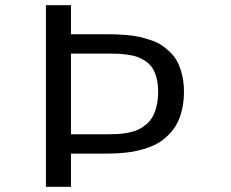

<svg xmlns="http://www.w3.org/2000/svg" viewBox="-20 -720 890 740"><path d="M389.5 -588Q412 -588 428.5 -587.5Q445 -587 470.5 -584.8Q496 -582.5 515.2 -578.2Q534.5 -574 558.5 -566.2Q582.5 -558.5 600 -547.5Q617.5 -536.5 635.2 -519.5Q653 -502.5 664 -481.2Q675 -460 682 -430.8Q689 -401.5 689 -367Q689 -330.5 682 -299.5Q675 -268.5 663.2 -245.8Q651.5 -223 634 -204.8Q616.5 -186.5 598.2 -174.2Q580 -162 556.5 -153.2Q533 -144.5 513 -139.8Q493 -135 468.5 -132.2Q444 -129.5 427 -128.8Q410 -128 389.5 -128H253.5V0H157V-700H253.5V-588ZM396.5 -202.5Q418.5 -202.5 435.5 -203.5Q452.5 -204.5 473.5 -208.5Q494.5 -212.5 510.2 -219.5Q526 -226.5 541.5 -238.8Q557 -251 567 -268Q577 -285 583.2 -310.2Q589.5 -335.5 589.5 -367Q589.5 -396.5 583.2 -419.8Q577 -443 567.2 -458Q557.5 -473 541.2 -484Q525 -495 510.2 -500.5Q495.5 -506 473.5 -509Q451.5 -512 435.8 -512.8Q420 -513.5 396.5 -513.5H253.5V-202.5Z"/></svg>

Font: League Mono Wide
Style: Regular
Weight: 400
Width: 8
Designer: Tyler Finck
Foundry: The League of Moveable Type / Tyler Finck
Version: Version 2.210